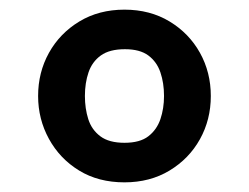

<svg xmlns="http://www.w3.org/2000/svg" viewBox="-20 -728 517 398"><path d="M238 -350Q184 -350 144 -374.5Q104 -399 81.5 -440Q59 -481 59 -529Q59 -578 81.5 -618.5Q104 -659 144.5 -683.5Q185 -708 238 -708Q291 -708 331.5 -683.5Q372 -659 394.5 -618.5Q417 -578 417 -529Q417 -480 394.5 -439.5Q372 -399 331.5 -374.5Q291 -350 238 -350ZM238 -432Q270 -432 287.5 -445.5Q305 -459 312.5 -481Q320 -503 320 -529Q320 -556 312.5 -578Q305 -600 287.5 -613Q270 -626 239 -626Q207 -626 189 -613Q171 -600 163.5 -578Q156 -556 156 -529Q156 -503 163 -481Q170 -459 188 -445.5Q206 -432 238 -432Z"/></svg>

Font: Hanken Grotesk Black
Style: Italic
Weight: 900
Italic angle: -8°
Designer: Alfredo Marco Pradil
Foundry: Hanken Design Co.
Version: Version 3.013